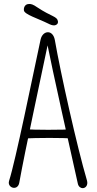

<svg xmlns="http://www.w3.org/2000/svg" viewBox="-20 -956 496 980"><path d="M377.4 -18.1C380.9 -2.4 392.6 4.4 401.9 4.4C417.5 4.4 430.7 -11.2 423.8 -35.2C373.5 -205.6 289.1 -583.5 259.8 -752.4C254.9 -778.3 240.2 -791.5 224.6 -791.5C208.5 -791.5 192.4 -778.3 187 -753.4C147.5 -569.8 59.1 -133.8 26.4 -33.2C19.5 -11.2 36.6 2.9 52.2 2.9C63 2.9 74.7 -4.9 78.1 -22C110.8 -203.1 184.1 -536.1 229.5 -755.9H216.3C249 -589.8 340.8 -182.1 377.4 -18.1ZM351.1 -297.4C333 -294.4 281.2 -293.5 225.6 -293.5C177.7 -293.5 128.9 -294.4 104 -297.4V-248.5C131.3 -251 182.6 -252 231.9 -252C281.2 -252 329.6 -251 351.1 -248.5ZM170.4 -918.5C149.4 -933.1 137.2 -938 122.6 -935.1C107.4 -932.6 100.1 -917.5 102.1 -902.8C104.5 -882.3 175.3 -860.8 225.6 -835.9C234.4 -831.5 248 -824.7 259.8 -826.7C269.5 -828.6 278.3 -835.9 275.4 -848.6C271 -873 242.2 -870.6 170.4 -918.5Z"/></svg>

Font: Pompiere 
Style: Regular
Weight: 400
Designer: Karolina Lach
Foundry: Sorkin Type Co.
Version: Version 1.001